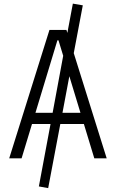

<svg xmlns="http://www.w3.org/2000/svg" viewBox="-20 -855 626 1037"><path d="M240.2 161.1 305.7 -185.1H433.1L489.3 0H556.2L378.4 -567.9L427.2 -826.2L373.5 -835.4L343.8 -677.2L338.9 -693.4H247.1L29.8 0H96.7L152.8 -185.1H252.9L189.9 151.9ZM264.2 -245.6H171.4L290 -637.2H295.9L321.3 -553.7ZM354.5 -443.4 414.6 -245.6H317.4Z"/></svg>

Font: Cascadia Code PL Light
Style: Regular
Weight: 300
Monospace: yes
Designer: Aaron Bell
Foundry: Saja Typeworks
Version: Version 2404.023